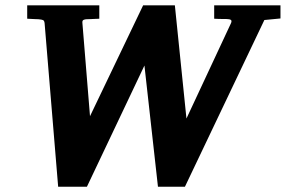

<svg xmlns="http://www.w3.org/2000/svg" viewBox="-20 -691 1082 727"><path d="M981 -615.2 680.2 16.1H578.1L526.9 -442.9L309.1 16.1H200.2L148.9 -603Q147.9 -612.8 142.8 -615Q137.7 -617.2 125 -618.2Q118.7 -618.2 111.3 -618.7Q105 -619.1 97.4 -619.4Q89.8 -619.6 83 -620.1V-670.9H356V-620.1Q347.2 -619.6 338.6 -619.4Q330.1 -619.1 323.2 -618.7Q314.9 -618.2 308.1 -618.2Q301.8 -618.2 296.4 -615.7Q291 -613.3 292 -604L320.8 -251L522 -670.9H642.1L686 -242.2L855 -604Q856.9 -608.9 856.4 -611.8Q856 -614.7 853.3 -616.2Q850.6 -617.7 846.2 -618.2Q841.8 -618.7 835.9 -619.1H820.8Q814 -619.1 806.2 -619.4Q798.3 -619.6 791 -620.1V-670.9H1042V-621.1Z"/></svg>

Font: Charis SIL Eur
Style: Bold Italic
Weight: 700
Italic angle: -11°
Foundry: SIL International
Version: Version 5.000